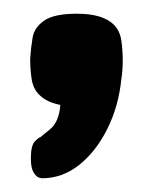

<svg xmlns="http://www.w3.org/2000/svg" viewBox="-20 -711 224 280"><path d="M41 -451Q41 -451 37 -452Q33 -453 29 -459.5Q25 -466 25 -480Q25 -499 31 -505Q37 -511 39 -511Q40 -512 53 -522.5Q66 -533 68 -558Q58 -560 50.5 -563.5Q43 -567 37 -573Q28 -582 26 -596.5Q24 -611 24 -625Q25 -641 27.5 -656Q30 -671 44.5 -681Q59 -691 92 -691Q130 -691 146 -675Q155 -666 157 -651.5Q159 -637 159 -623Q159 -616 158.5 -609Q158 -602 157 -596Q153 -556 136.5 -523Q120 -490 95.5 -470.5Q71 -451 41 -451Z"/></svg>

Font: Fredoka SemiExpanded Medium
Style: Regular
Weight: 500
Width: 6
Designer: Ben Nathan
Foundry: Milena B. Brandão, Ben Nathan
Version: Version 2.001